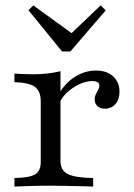

<svg xmlns="http://www.w3.org/2000/svg" viewBox="-20 -686 492 706"><path d="M33.1 0V-31.5Q87.9 -32.3 108.9 -44.8Q129.8 -57.3 129.8 -89.5V-312.9Q129.8 -351.6 108.1 -366.9Q86.3 -382.3 33.1 -383.9V-415.3Q47.6 -414.5 64.9 -413.7Q82.3 -412.9 101.6 -412.9Q157.3 -412.9 202.4 -424.2V-93.5Q202.4 -59.7 229.4 -46Q256.5 -32.3 322.6 -31.5V0Q308.1 -0.8 282.3 -1.2Q256.5 -1.6 226.2 -2.4Q196 -3.2 166.9 -3.2Q126.6 -3.2 89.1 -2Q51.6 -0.8 33.1 0ZM365.3 -286.3Q348.4 -286.3 338.3 -296Q328.2 -305.6 328.2 -320.2Q328.2 -331.5 332.7 -339.9Q337.1 -348.4 341.1 -356Q345.2 -363.7 345.2 -371Q345.2 -387.9 318.5 -387.9Q297.6 -387.9 274.2 -377.4Q250.8 -366.9 230.6 -349.6Q210.5 -332.3 199.2 -308.9L197.6 -342.7Q221.8 -383.1 257.7 -404.8Q293.5 -426.6 333.1 -426.6Q372.6 -426.6 396 -405.2Q419.4 -383.9 419.4 -348.4Q419.4 -320.2 404.4 -303.2Q389.5 -286.3 365.3 -286.3ZM350 -666.1 368.5 -647.6 238.7 -496.8H208.1L84.7 -648.4L102.4 -666.1L262.9 -550L223.4 -545.2Z"/></svg>

Font: Playfair 12pt Light
Style: Regular
Weight: 300
Designer: Claus Eggers Sørensen
Foundry: Claus Eggers Sørensen
Version: Version 2.000;gftools[0.9.28]